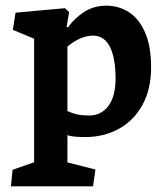

<svg xmlns="http://www.w3.org/2000/svg" viewBox="-20 -469 569 670"><path d="M215.3 -25.4V97.7L313 122.6L304.7 181.2H18.1L23.9 123.5L99.1 97.2V-334L24.9 -364.7L34.2 -424.8L206.5 -440.4L221.2 -426.8L212.4 -375L217.3 -373.5Q239.3 -404.8 273.2 -427Q307.1 -449.2 351.1 -449.2Q394.5 -449.2 429.9 -426.5Q465.3 -403.8 486.3 -355.5Q507.3 -307.1 507.3 -233.4Q507.3 -158.2 477.3 -103.3Q447.3 -48.3 394.8 -19.5Q342.3 9.3 276.9 9.3Q233.4 9.3 215.8 2.9ZM215.3 -306.6V-81.5Q233.4 -73.2 250.5 -69.6Q267.6 -65.9 290.5 -65.9Q334 -65.9 358.6 -99.9Q383.3 -133.8 383.3 -194.3Q383.3 -266.6 363.5 -305.7Q343.8 -344.7 304.2 -344.7Q262.2 -344.7 215.3 -306.6Z"/></svg>

Font: Neuton
Style: Bold
Weight: 700
Designer: Brian M Zick
Foundry: Brian M Zick
Version: Version 1.560